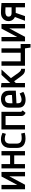

<svg xmlns="http://www.w3.org/2000/svg" viewBox="1688 -2240 670 4085"><g transform="rotate(-90 2022.5 -197.0)"><path d="M131 -500H39V1H135L314 -334V1H408V-500H310L131 -164Z M759 -317H575V-500H482V0H575V-229H759V0H851V-500H759Z M1218 -406 1239 -479Q1208 -493 1174.5 -502Q1141 -511 1108 -511Q1046 -513 1003.5 -488Q961 -463 939.5 -420Q918 -377 918 -320V-174Q918 -110 942 -69.5Q966 -29 1009.5 -9.5Q1053 10 1110 12Q1143 13 1176.5 8Q1210 3 1241 -5L1224 -82Q1224 -82 1216 -80Q1208 -78 1193.5 -75.5Q1179 -73 1161 -71.5Q1143 -70 1125 -70Q1098 -70 1076.5 -76.5Q1055 -83 1040 -96Q1025 -109 1017.5 -130Q1010 -151 1010 -179V-325Q1011 -360 1024 -384Q1037 -408 1062.5 -420Q1088 -432 1123 -430Q1147 -429 1172 -422.5Q1197 -416 1218 -406Z M1687 -94V-501H1311V0H1404V-413H1597V-82Q1597 -54 1607.5 -35.5Q1618 -17 1631.5 -6.5Q1645 4 1655.5 8.5Q1666 13 1665 13L1717 -50Q1705 -58 1696 -68.5Q1687 -79 1687 -94Z M1869 -144V-181L2136 -195V-343Q2136 -399 2114.5 -436Q2093 -473 2053.5 -492Q2014 -511 1960 -511Q1908 -511 1866 -492Q1824 -473 1799.5 -435Q1775 -397 1775 -340V-135Q1775 -95 1787.5 -67Q1800 -39 1823 -21.5Q1846 -4 1877 4.5Q1908 13 1944 13Q1986 13 2031 0Q2076 -13 2111 -35L2077 -113Q2044 -96 2009 -84.5Q1974 -73 1944 -73Q1927 -73 1913 -77.5Q1899 -82 1889.5 -91Q1880 -100 1874.5 -113Q1869 -126 1869 -144ZM2044 -325V-277L1869 -267V-322Q1869 -354 1877.5 -376.5Q1886 -399 1906 -411.5Q1926 -424 1959 -424Q1990 -426 2008 -412Q2026 -398 2035 -375Q2044 -352 2044 -325Z M2512 -146 2403 -299 2587 -500H2472L2300 -314V-500L2207 -512V0H2300V-197L2337 -231L2423 -111Q2443 -84 2464.5 -58Q2486 -32 2513 -16Q2540 0 2577 0H2602V-81H2599Q2586 -81 2572.5 -87Q2559 -93 2544 -107.5Q2529 -122 2512 -146Z M3037 -500H2943V-92H2760V-500H2667V0H3036L3054 118H3130V-92H3037Z M3278 -500H3186V1H3282L3461 -334V1H3555V-500H3457L3278 -164Z M3795 -511Q3735 -511 3695 -487.5Q3655 -464 3635.5 -427.5Q3616 -391 3616 -351Q3616 -317 3628 -289.5Q3640 -262 3660 -243.5Q3680 -225 3704 -214L3624 0H3723L3791 -197Q3796 -197 3801 -197Q3806 -197 3811.5 -197Q3817 -197 3821 -197H3910V0H4002V-500Q4002 -500 3987.5 -501Q3973 -502 3950 -504Q3927 -506 3899 -507.5Q3871 -509 3844 -510Q3817 -511 3795 -511ZM3788 -285Q3773 -285 3759.5 -288Q3746 -291 3735 -299Q3724 -307 3718 -319.5Q3712 -332 3712 -350Q3712 -384 3739.5 -401Q3767 -418 3811 -418Q3824 -418 3838 -417.5Q3852 -417 3865.5 -416.5Q3879 -416 3890.5 -415.5Q3902 -415 3910 -415V-285Z"/></g></svg>

Font: Advent Pro SemiBold
Style: Regular
Weight: 600
Designer: VivaRado, Andreas Kalpakidis
Foundry: VivaRado, Andreas Kalpakidis
Version: Version 3.000